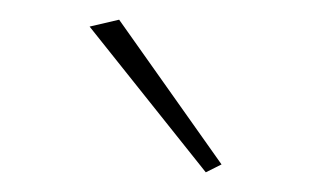

<svg xmlns="http://www.w3.org/2000/svg" viewBox="-20 -770 339 195"><path d="M205 -603 189 -595 71 -743 101 -750Z"/></svg>

Font: Antic Didone
Style: Regular
Weight: 400
Designer: Santiago Orozco
Foundry: Santiago Orozco
Version: Version 2.000